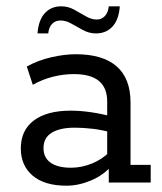

<svg xmlns="http://www.w3.org/2000/svg" viewBox="-20 -579 515 609"><path d="M191 10Q121 10 83.5 -22Q46 -54 46 -108Q46 -166 87.5 -197Q129 -228 204 -228Q235 -228 269 -223Q303 -218 336 -209L320 -199V-257Q320 -300 294 -322Q268 -344 214 -344Q181 -344 147.5 -335.5Q114 -327 84 -310L65 -368Q101 -388 143 -397.5Q185 -407 220 -407Q306 -407 350 -368.5Q394 -330 394 -254V-56H458V0H325V-63L336 -55Q308 -23 268.5 -6.5Q229 10 191 10ZM205 -47Q239 -47 272 -60.5Q305 -74 328 -98L320 -74V-179L336 -158Q304 -167 274 -170.5Q244 -174 217 -174Q170 -174 144 -158Q118 -142 118 -109Q118 -79 140.5 -63Q163 -47 205 -47ZM284 -473Q263 -473 243.5 -483.5Q224 -494 206.5 -504Q189 -514 172 -514Q156 -514 145.5 -503.5Q135 -493 133 -473H99Q102 -515 122 -537Q142 -559 174 -559Q196 -559 215 -548.5Q234 -538 252 -527.5Q270 -517 287 -517Q302 -517 312.5 -528Q323 -539 325 -559H360Q357 -517 337 -495Q317 -473 284 -473Z"/></svg>

Font: Rokkitt
Style: Regular
Weight: 400
Designer: Vernon Adams
Foundry: Vernon Adams
Version: Version 3.103